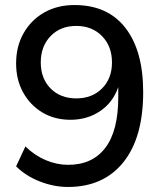

<svg xmlns="http://www.w3.org/2000/svg" viewBox="-20 -734 640 763"><path d="M250 9Q194 9 138 -13Q82 -35 44 -73L81 -152Q118 -116 162 -97.5Q206 -79 251 -79Q347 -79 398.5 -146.5Q450 -214 450 -348V-388Q429 -327 378 -292.5Q327 -258 260 -258Q197 -258 148.5 -287Q100 -316 72 -366.5Q44 -417 44 -482Q44 -550 74 -602.5Q104 -655 156 -684.5Q208 -714 276 -714Q408 -714 478.5 -623Q549 -532 549 -368Q549 -187 470 -89Q391 9 250 9ZM283 -343Q346 -343 385.5 -382.5Q425 -422 425 -486Q425 -550 385.5 -590.5Q346 -631 283 -631Q220 -631 181 -590.5Q142 -550 142 -486Q142 -422 181 -382.5Q220 -343 283 -343Z"/></svg>

Font: Mulish SemiBold
Style: Regular
Weight: 600
Designer: Vernon Adams
Foundry: Vernon Adams
Version: Version 3.603; ttfautohint (v1.8.3)